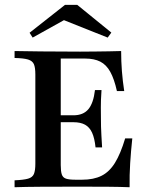

<svg xmlns="http://www.w3.org/2000/svg" viewBox="-20 -785 634 805"><path d="M41.1 0V-29Q79 -30.6 97.6 -35.9Q116.1 -41.1 122.2 -55.6Q128.2 -70.2 128.2 -98.4V-472.6Q128.2 -501.6 122.2 -515.7Q116.1 -529.8 97.6 -535.5Q79 -541.1 41.1 -541.9V-571Q83.9 -570.2 153.2 -569.4Q222.6 -568.5 316.1 -568.5Q348.4 -568.5 379.4 -569Q410.5 -569.4 437.9 -569.8Q465.3 -570.2 487.9 -571Q487.9 -528.2 491.1 -486.7Q494.4 -445.2 500.8 -403.2H470.2Q458.9 -454 442.3 -483.9Q425.8 -513.7 400.4 -526.6Q375 -539.5 337.1 -539.5H234.7V-92.7Q234.7 -66.9 239.1 -53.6Q243.5 -40.3 256.9 -35.9Q270.2 -31.5 296.8 -31.5H324.2Q372.6 -31.5 405.6 -48Q438.7 -64.5 462.1 -102.4Q485.5 -140.3 504.8 -204.8H534.7Q529 -151.6 525.8 -101.2Q522.6 -50.8 523.4 0Q484.7 -1.6 433.5 -2Q382.3 -2.4 312.9 -2.4Q221.8 -2.4 152.8 -2Q83.9 -1.6 41.1 0ZM208.9 -272.6V-301.6H354V-272.6ZM380.6 -166.9Q376.6 -205.6 366.1 -228.6Q355.6 -251.6 336.7 -262.1Q317.7 -272.6 287.9 -272.6V-301.6Q329 -301.6 350.4 -327Q371.8 -352.4 378.2 -407.3H405.6Q402.4 -359.7 402.8 -334.3Q403.2 -308.9 403.2 -287.1Q403.2 -270.2 403.6 -253.6Q404 -237.1 405.2 -216.5Q406.5 -196 408.1 -166.9ZM116.9 -627.4 104 -647.6 252.4 -764.5H304L446.8 -648.4L431.5 -627.4L225 -709.7L266.1 -710.5Z"/></svg>

Font: Playfair SemiBold
Style: Regular
Weight: 600
Designer: Claus Eggers Sørensen
Foundry: Claus Eggers Sørensen
Version: Version 2.001;gftools[0.9.30]